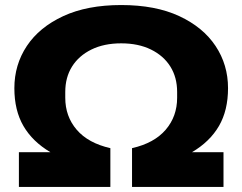

<svg xmlns="http://www.w3.org/2000/svg" viewBox="-20 -742 962 762"><path d="M55 0V-138H180Q109 -180 73 -242Q37 -304 37 -392Q37 -485 86.5 -559.5Q136 -634 231 -678Q326 -722 461 -722Q597 -722 691.5 -678Q786 -634 835.5 -559.5Q885 -485 885 -392Q885 -304 849 -242Q813 -180 742 -138H867V0H504V-154Q592 -174 637.5 -227Q683 -280 683 -354V-377Q683 -435 656 -478Q629 -521 579 -545.5Q529 -570 461 -570Q393 -570 343 -545.5Q293 -521 266 -478Q239 -435 239 -377V-354Q239 -280 284.5 -227Q330 -174 418 -154V0Z"/></svg>

Font: Special Gothic Expanded One
Style: Regular
Weight: 400
Designer: Alistair McCready
Foundry: Monolith
Version: Version 1.010; ttfautohint (v1.8.4.7-5d5b)